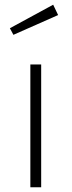

<svg xmlns="http://www.w3.org/2000/svg" viewBox="-20 -796 304 816"><path d="M206 -776 22 -676 37 -648 227 -732ZM155 -522H109V0H155Z"/></svg>

Font: Fira Sans ExtraLight
Style: Regular
Weight: 200
Designer: bBox Type GmbH & Carrois Corporate GbR & Edenspiekermann AG
Foundry: bBox Type GmbH & Carrois Corporate GbR & Edenspiekermann AG
Version: Version 4.300;PS 004.300;hotconv 1.0.88;makeotf.lib2.5.64775